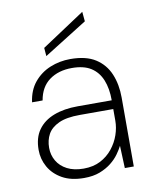

<svg xmlns="http://www.w3.org/2000/svg" viewBox="-82 -770 671 843"><g transform="rotate(-10 253.5 -348.0)"><path d="M225 12Q167 12 128 -10Q89 -32 69 -67.5Q49 -103 49 -144Q49 -198 74 -233Q99 -268 144.5 -285.5Q190 -303 251 -303H403Q403 -356 387.5 -394Q372 -432 340 -452.5Q308 -473 255 -473Q195 -473 154.5 -443.5Q114 -414 104 -355H57Q64 -408 93 -443Q122 -478 164.5 -495.5Q207 -513 255 -513Q325 -513 367 -486Q409 -459 428.5 -412.5Q448 -366 448 -307V0H408L404 -100Q396 -84 382 -64.5Q368 -45 346.5 -28Q325 -11 295.5 0.5Q266 12 225 12ZM230 -29Q273 -29 305 -45.5Q337 -62 359 -89.5Q381 -117 392 -149Q403 -181 403 -212V-264H254Q194 -264 159.5 -248Q125 -232 110.5 -205.5Q96 -179 96 -145Q96 -113 111.5 -86.5Q127 -60 157 -44.5Q187 -29 230 -29ZM154 -544 151 -581 343 -708 347 -665Z"/></g></svg>

Font: DM Sans 18pt ExtraLight
Style: Regular
Weight: 250
Designer: Colophon Foundry, Jonny Pinhorn
Foundry: Colophon Foundry
Version: Version 4.004;gftools[0.9.30]